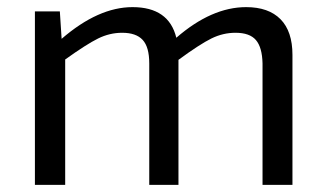

<svg xmlns="http://www.w3.org/2000/svg" viewBox="-20 -519 916 539"><path d="M148 -487 153 -410Q256 -499 352 -499Q454 -499 475 -413Q574 -499 671 -499Q734 -499 767.5 -465Q801 -431 801 -365V0H717V-341Q716 -386 698.5 -406.5Q681 -427 641 -427Q606 -427 573.5 -411Q541 -395 481 -351V0H399V-341Q399 -387 380.5 -407Q362 -427 323 -427Q288 -427 255.5 -411Q223 -395 163 -352V0H78V-487Z"/></svg>

Font: Exo 2.0
Style: Regular
Weight: 400
Designer: Natanael Gama
Version: Version 1.001;PS 001.001;hotconv 1.0.70;makeotf.lib2.5.58329